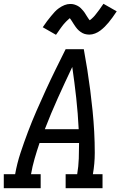

<svg xmlns="http://www.w3.org/2000/svg" viewBox="-30 -995 650 1015"><path d="M-10 0V-74H50Q60 -131 78.5 -187Q97 -243 118 -298.5Q139 -354 163 -409Q187 -464 212 -518.5Q237 -573 263.5 -627Q290 -681 317 -735H413Q423 -681 431.5 -627Q440 -573 447 -518.5Q454 -464 459.5 -409Q465 -354 468 -298.5Q471 -243 471 -186.5Q471 -130 461 -74H512V0H317V-74H378Q385 -115 386.5 -156.5Q388 -198 388 -239H179Q165 -198 153 -156.5Q141 -115 134 -74H185V0ZM207 -312H386Q382 -395 373 -477Q364 -559 352 -641Q313 -559 276 -477Q239 -395 207 -312ZM266 -811 196 -851Q208 -869 219 -883.5Q230 -898 240 -910Q250 -922 259.5 -932.5Q269 -943 282.5 -952.5Q296 -962 311 -968Q326 -974 341 -974Q347 -974 352 -973.5Q357 -973 362 -971.5Q367 -970 372 -968Q377 -966 381.5 -963.5Q386 -961 390 -958Q394 -955 397 -952Q400 -949 404 -944.5Q408 -940 411.5 -936Q415 -932 417.5 -928Q420 -924 422.5 -920Q425 -916 427.5 -912Q430 -908 433 -903.5Q436 -899 439 -894.5Q442 -890 444 -888Q448 -890 454 -895.5Q460 -901 463.5 -904.5Q467 -908 470.5 -912Q474 -916 478 -921.5Q482 -927 486.5 -932.5Q491 -938 496 -945Q501 -952 506 -959.5Q511 -967 517 -975L587 -935Q575 -917 564.5 -902.5Q554 -888 544 -876Q534 -864 524 -854Q514 -844 501 -834Q488 -824 472.5 -818Q457 -812 442 -812Q436 -812 429.5 -813Q423 -814 417.5 -815.5Q412 -817 406.5 -820Q401 -823 396 -826.5Q391 -830 387 -833.5Q383 -837 378.5 -842Q374 -847 370.5 -852Q367 -857 364 -861.5Q361 -866 358 -870.5Q355 -875 351.5 -881Q348 -887 344.5 -891.5Q341 -896 339 -899Q336 -896 329.5 -890.5Q323 -885 320 -881.5Q317 -878 313 -874Q309 -870 305 -865Q301 -860 296.5 -854Q292 -848 287 -841Q282 -834 277 -826.5Q272 -819 266 -811Z"/></svg>

Font: Iosevka Curly Slab ExObl
Style: Regular
Weight: 400
Width: 7
Italic angle: -9°
Monospace: yes
Designer: Belleve Invis
Foundry: Belleve Invis
Version: Version 11.1.0; ttfautohint (v1.8.3)